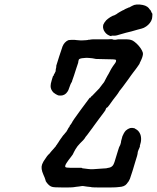

<svg xmlns="http://www.w3.org/2000/svg" viewBox="-20 -802 695 850"><path d="M460 -628Q465 -628 469 -628.5Q473 -629 475.5 -628.5Q478 -628 478 -628Q478 -628 480 -627Q482 -626 489 -626Q496 -626 496.5 -627Q497 -628 522 -628Q547 -628 552 -627Q560 -626 568 -622Q575 -618 586 -608Q606 -588 612 -570Q613 -566 613 -563Q612 -554 609 -546Q607 -541 605.5 -537.5Q604 -534 601.5 -529Q599 -524 599 -524Q599 -520 589 -507Q586 -503 584 -500Q582 -497 578.5 -492.5Q575 -488 570 -481.5Q565 -475 560 -468Q556 -462 548 -451Q516 -407 512 -403Q509 -400 507 -396Q505 -392 501.5 -387.5Q498 -383 494.5 -378Q491 -373 487 -368.5Q483 -364 480.5 -360Q478 -356 473 -349.5Q468 -343 464 -337Q455 -325 454 -326Q454 -326 452 -325Q449 -322 448 -318Q448 -315 441 -306Q435 -298 420 -278Q414 -270 406 -259Q398 -248 395 -244Q392 -239 389 -235.5Q386 -232 380 -223.5Q374 -215 367.5 -206.5Q361 -198 359 -196Q354 -187 348 -181Q346 -179 335 -168Q322 -155 314 -141Q310 -133 308 -130Q306 -126 305 -124Q305 -121 294 -107Q282 -92 275 -81Q267 -69 269 -63Q271 -59 295 -59Q341 -59 341 -59L345 -57Q348 -57 369 -54Q384 -52 393 -53Q406 -54 436 -56Q444 -56 444.5 -56.5Q445 -57 451 -57L459 -59H461Q477 -62 483 -75Q485 -79 487 -85Q496 -114 502 -134Q508 -154 510 -156Q512 -158 514 -166Q515 -169 515.5 -171.5Q516 -174 516 -175.5Q516 -177 516 -177Q516 -177 517 -180.5Q518 -184 519.5 -189.5Q521 -195 522 -199Q528 -214 537 -224Q546 -232 556 -235Q561 -236 567.5 -235.5Q574 -235 576 -234Q576 -233 582 -230Q593 -224 599 -212Q603 -205 604 -196Q605 -189 604.5 -181Q604 -173 601.5 -165.5Q599 -158 599 -156V-155H600Q599 -154 597 -147L594 -140Q594 -141 593 -138Q589 -129 589 -121Q588 -114 582 -96Q580 -90 577 -79.5Q574 -69 572.5 -64.5Q571 -60 568.5 -51Q566 -42 564.5 -38.5Q563 -35 560 -25Q555 -8 552 -4Q551 -1 549 1.5Q547 4 545 6.5Q543 9 541 12Q531 25 506 26Q500 26 496.5 27Q493 28 444 28Q388 28 386 27Q385 26 378 25.5Q371 25 368 24.5Q365 24 360.5 23.5Q356 23 351 22Q346 21 340 22Q334 23 330.5 23.5Q327 24 317.5 25Q308 26 303.5 27Q299 28 260 28Q217 28 210 25Q199 22 188 8Q181 -1 182 -3Q182 -4 180 -9Q178 -14 178 -15Q178 -16 172 -29Q160 -56 166 -73Q168 -77 168.5 -79Q169 -81 173 -88Q191 -116 196 -119Q197 -119 201.5 -125Q206 -131 208 -133Q213 -138 218 -144Q220 -147 223 -150Q229 -156 228 -157Q228 -157 230 -159.5Q232 -162 232 -162Q232 -162 233.5 -164.5Q235 -167 235.5 -167.5Q236 -168 239 -172.5Q242 -177 242 -177.5Q242 -178 247 -185Q252 -192 257 -199Q262 -206 263 -206Q264 -207 267 -211Q270 -215 270 -215Q272 -215 278 -226Q280 -230 281.5 -232.5Q283 -235 283 -235.5Q283 -236 286 -239Q290 -245 289 -246Q289 -246 294 -252Q300 -261 301 -264Q302 -267 334 -311Q343 -323 345 -326Q373 -364 377 -369Q378 -370 378 -369Q379 -367 385 -376L387 -377Q387 -377 389 -379Q391 -381 403.5 -394Q416 -407 416 -407Q416 -407 417 -408Q418 -409 419.5 -410.5Q421 -412 422 -414Q428 -422 428.5 -422.5Q429 -423 433 -428.5Q437 -434 439 -436Q441 -438 445 -446.5Q449 -455 451 -458Q453 -461 453.5 -462.5Q454 -464 454.5 -464.5Q455 -465 455 -465.5Q455 -466 456.5 -468Q458 -470 458 -470.5Q458 -471 459.5 -473Q461 -475 461 -475.5Q461 -476 463 -479.5Q465 -483 465.5 -484Q466 -485 468 -489L473 -498L480 -509Q492 -525 493 -528Q495 -535 493 -537Q491 -540 446 -540Q408 -541 405 -541Q401 -542 389 -544Q371 -546 362 -546Q339 -545 332 -541Q328 -539 327 -531Q327 -528 326 -524Q324 -520 317 -497Q313 -485 307.5 -467.5Q302 -450 300 -446Q299 -440 296 -436Q294 -433 294 -432.5Q294 -432 291.5 -427Q289 -422 286 -412Q283 -402 279 -396.5Q275 -391 273 -389Q267 -383 260 -381Q256 -379 248 -379Q240 -379 237 -380Q227 -384 217 -392Q204 -405 204 -421Q204 -431 209 -447Q210 -452 211.5 -455.5Q213 -459 213.5 -461.5Q214 -464 214.5 -465Q215 -466 216 -466Q217 -465 219 -473Q220 -475 220.5 -475Q221 -475 222.5 -478.5Q224 -482 224 -482Q227 -485 227 -496Q227 -498 228 -500Q230 -507 229 -508Q228 -508 231 -517Q239 -543 242 -552Q253 -586 257 -597Q265 -616 282 -624Q285 -625 297 -625.5Q309 -626 310 -625.5Q311 -625 319 -624.5Q327 -624 331 -623.5Q335 -623 340 -623Q366 -624 369 -625Q370 -626 373 -626Q380 -626 381 -627Q381 -628 417.5 -628Q454 -628 460 -628ZM500 -745Q504 -748 504 -748L499 -744ZM585 -782Q598 -783 612 -780Q623 -778 632 -772Q639 -767 643 -760Q645 -758 646 -757Q648 -755 650 -749Q652 -744 653 -744Q656 -741 654 -727Q654 -719 649 -709Q639 -690 617 -679Q611 -676 590 -671Q583 -669 576 -667Q568 -665 562 -663Q536 -657 520 -652Q516 -651 509.5 -649Q503 -647 497.5 -645.5Q492 -644 489 -644Q473 -645 473 -643Q473 -642 473 -642Q468 -642 461 -646Q448 -652 440 -667Q437 -673 436 -682Q436 -688 437 -692Q441 -702 450 -712Q457 -719 468 -726Q480 -733 481 -733Q483 -732 495 -739Q503 -745 512 -750Q526 -758 528 -758Q529 -759 533.5 -761.5Q538 -764 539 -764Q540 -764 542.5 -765.5Q545 -767 545 -766.5Q545 -766 548 -768L550 -769H552Q566 -777 574 -780Q579 -781 585 -782Z"/></svg>

Font: TT2020 Style E
Style: Italic
Weight: 400
Italic angle: -15°
Version: Version 0.2.000